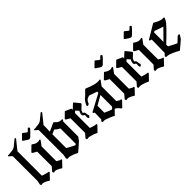

<svg xmlns="http://www.w3.org/2000/svg" viewBox="177 -2120 3393 3393"><g transform="rotate(-45 1873.0 -424.0)"><path d="M340 -887Q347 -896 339 -905Q331 -914 321 -907L212 -818H213Q172 -786 99 -786Q89 -782 77.5 -781Q66 -780 59 -780Q55 -780 51 -780Q46 -780 40 -781Q29 -784 25 -773Q21 -762 31 -756Q39 -750 42 -748Q43 -747 47.5 -743.5Q52 -740 53 -739Q68 -729 81 -708V-93L66 -20Q66 -15 68 -11L75 1Q78 6 83 7Q88 8 93 6Q100 2 112 2Q127 2 146 8.5Q165 15 188 27V26Q194 29 203 35Q212 41 228 52Q238 58 246 51L339 -46Q345 -53 342 -60.5Q339 -68 330 -68Q319 -68 303 -72.5Q287 -77 265 -83Q250 -87 235 -92Q220 -97 201 -104V-715Z M646 -844Q650 -848 649.5 -853.5Q649 -859 645 -862L636 -872Q628 -879 618 -873Q606 -862 594.5 -850Q583 -838 571 -826Q562 -826 539 -842L540 -841Q531 -850 526.5 -853.5Q522 -857 517 -861Q511 -866 505 -870.5Q499 -875 493 -879Q485 -885 477 -876L398 -798Q387 -787 399 -778Q482 -716 504 -716Q524 -716 545 -738L620 -813ZM649 -46Q656 -52 652 -60Q648 -68 638 -68Q622 -68 603 -81Q590 -88 580 -94.5Q570 -101 563 -104V-473L629 -563Q636 -571 629 -579Q622 -587 612 -583Q594 -575 574 -575Q558 -575 538 -581Q518 -587 502 -597Q497 -599 489.5 -604Q482 -609 472 -618Q462 -626 454 -618L365 -531Q359 -525 360.5 -518Q362 -511 369 -507Q369 -507 372 -503Q378 -499 382 -496Q386 -493 392 -491Q404 -485 418 -477Q432 -469 443 -463V-99L381 -27Q373 -18 379 -11L386 1Q389 6 393.5 7Q398 8 403 6Q411 2 422 2Q438 2 456 8.5Q474 15 498 27V26Q504 29 513.5 35Q523 41 538 52Q548 58 557 51Z M1161 -535Q1167 -545 1161.5 -552.5Q1156 -560 1146 -557H1135Q1094 -557 1054 -588Q1042 -598 1021 -621Q1019 -624 1013.5 -625.5Q1008 -627 1005 -625Q988 -617 974 -610.5Q960 -604 948 -599Q942 -597 938.5 -594.5Q935 -592 930 -589Q924 -587 917 -584Q910 -581 904 -579Q893 -573 877.5 -566.5Q862 -560 851 -555Q851 -569 851 -579Q851 -588 851 -595Q851 -603 852 -609Q853 -615 853 -625Q854 -641 854 -665Q854 -688 854 -715L993 -888Q1000 -897 990.5 -905.5Q981 -914 973 -907L864 -818H865Q823 -786 752 -786Q741 -782 729.5 -781Q718 -780 710 -780Q707 -780 702 -780Q698 -780 692 -781Q681 -784 677.5 -773Q674 -762 683 -756Q691 -750 695 -748L704 -739Q712 -734 719.5 -727Q727 -720 732 -708V-93L718 -20Q718 -15 721 -11L728 1Q733 9 743 6Q753 3 763 3Q779 3 804 10Q829 17 861 28H859Q883 39 901.5 46.5Q920 54 930 60Q940 65 945 59Q962 45 980.5 29Q999 13 1015 -1Q1035 -18 1056 -37.5Q1077 -57 1097 -74Q1102 -80 1105.5 -85.5Q1109 -91 1114 -97Q1122 -107 1130 -118Q1138 -129 1144 -140V-514ZM1023 -81 1006 -65Q990 -69 952.5 -89Q915 -109 850 -144V-491Q873 -500 891 -508.5Q909 -517 930 -526Q931 -525 931 -526Q942 -517 950.5 -509.5Q959 -502 961 -501Q994 -477 1023 -463Z M1593 -523 1515 -620Q1511 -625 1505.5 -625.5Q1500 -626 1495 -621L1416 -547L1408 -538L1411 -561Q1412 -565 1409 -569Q1406 -573 1403 -575L1303 -620Q1295 -625 1288 -618L1199 -531Q1194 -525 1195 -518Q1196 -511 1203 -507Q1203 -507 1207 -503Q1213 -499 1217 -496Q1221 -493 1227 -491Q1237 -485 1252 -477Q1267 -469 1276 -463V-99L1214 -27Q1207 -18 1213 -11L1219 1Q1222 6 1227.5 7Q1233 8 1237 6Q1244 2 1259 2Q1277 2 1304.5 9.5Q1332 17 1363 27Q1372 31 1386 36.5Q1400 42 1421 53Q1424 55 1429.5 54Q1435 53 1437 51L1530 -46Q1536 -53 1532.5 -60.5Q1529 -68 1520 -68Q1500 -68 1465.5 -78Q1431 -88 1397 -100V-471Q1406 -480 1413.5 -487Q1421 -494 1430 -502Q1443 -486 1455 -474Q1467 -462 1481 -447Q1475 -438 1473.5 -435Q1472 -432 1470 -428Q1456 -396 1456 -374Q1456 -344 1486 -333Q1497 -330 1497 -314Q1497 -311 1496.5 -306.5Q1496 -302 1496 -299Q1495 -293 1494.5 -285.5Q1494 -278 1494 -272Q1494 -253 1505.5 -241Q1517 -229 1526 -242L1542 -262Q1549 -271 1540 -280Q1535 -285 1532 -319Q1531 -362 1504 -372Q1497 -373 1497 -379Q1497 -386 1501.5 -395.5Q1506 -405 1509 -417L1511 -426L1512 -427L1592 -503Q1601 -513 1593 -523Z M2148 -46Q2154 -53 2151 -60.5Q2148 -68 2139 -68Q2121 -68 2103 -81H2104Q2090 -89 2081 -95Q2072 -101 2063 -104V-473L2129 -563Q2135 -571 2128.5 -578.5Q2122 -586 2113 -583Q2107 -580 2098.5 -579Q2090 -578 2078 -578Q2050 -578 2011 -586.5Q1972 -595 1925 -612Q1908 -618 1886.5 -626.5Q1865 -635 1837 -646Q1835 -648 1830.5 -646.5Q1826 -645 1823 -643L1737 -558Q1725 -548 1715 -540Q1705 -532 1699 -526Q1658 -483 1635 -423Q1633 -419 1635.5 -413.5Q1638 -408 1642 -406Q1646 -403 1648 -403Q1652 -403 1654 -403Q1667 -403 1684 -417Q1701 -463 1722 -482Q1735 -495 1754.5 -503Q1774 -511 1794 -514Q1831 -501 1868 -489Q1905 -477 1942 -463Q1942 -454 1942.5 -448.5Q1943 -443 1943 -434L1629 -266Q1627 -264 1625 -260Q1623 -256 1623 -254Q1623 -246 1631 -241Q1639 -236 1648 -234H1649Q1649 -210 1649 -188Q1649 -166 1648 -150Q1647 -132 1647 -110Q1647 -89 1647 -65L1626 -45Q1622 -41 1621.5 -36Q1621 -31 1623 -27L1629 -18Q1636 -9 1646 -13Q1655 -15 1664 -15Q1681 -15 1707.5 -7Q1734 1 1770 17Q1827 40 1853 55Q1860 60 1865.5 57Q1871 54 1873 47Q1875 41 1905 13Q1906 11 1917 -1Q1928 -13 1947 -29Q1971 -23 2004 11Q2009 17 2016.5 27Q2024 37 2034 49Q2039 54 2044.5 54.5Q2050 55 2055 51ZM1942 -95Q1940 -89 1937 -86Q1934 -83 1931 -78Q1925 -73 1918.5 -66.5Q1912 -60 1906 -55Q1893 -57 1860.5 -70Q1828 -83 1769 -110V-282L1942 -381Q1941 -307 1941.5 -236.5Q1942 -166 1942 -95Z M2458 -844Q2462 -848 2461.5 -853.5Q2461 -859 2457 -862L2448 -872Q2440 -879 2430 -873Q2418 -862 2406.5 -850Q2395 -838 2383 -826Q2374 -826 2351 -842L2352 -841Q2343 -850 2338.5 -853.5Q2334 -857 2329 -861Q2323 -866 2317 -870.5Q2311 -875 2305 -879Q2297 -885 2289 -876L2210 -798Q2199 -787 2211 -778Q2294 -716 2316 -716Q2336 -716 2357 -738L2432 -813ZM2461 -46Q2468 -52 2464 -60Q2460 -68 2450 -68Q2434 -68 2415 -81Q2402 -88 2392 -94.5Q2382 -101 2375 -104V-473L2441 -563Q2448 -571 2441 -579Q2434 -587 2424 -583Q2406 -575 2386 -575Q2370 -575 2350 -581Q2330 -587 2314 -597Q2309 -599 2301.5 -604Q2294 -609 2284 -618Q2274 -626 2266 -618L2177 -531Q2171 -525 2172.5 -518Q2174 -511 2181 -507Q2181 -507 2184 -503Q2190 -499 2194 -496Q2198 -493 2204 -491Q2216 -485 2230 -477Q2244 -469 2255 -463V-99L2193 -27Q2185 -18 2191 -11L2198 1Q2201 6 2205.5 7Q2210 8 2215 6Q2223 2 2234 2Q2250 2 2268 8.5Q2286 15 2310 27V26Q2316 29 2325.5 35Q2335 41 2350 52Q2360 58 2369 51Z M2878 -523 2800 -620Q2796 -625 2790.5 -625.5Q2785 -626 2780 -621L2701 -547L2693 -538L2696 -561Q2697 -565 2694 -569Q2691 -573 2688 -575L2588 -620Q2580 -625 2573 -618L2484 -531Q2479 -525 2480 -518Q2481 -511 2488 -507Q2488 -507 2492 -503Q2498 -499 2502 -496Q2506 -493 2512 -491Q2522 -485 2537 -477Q2552 -469 2561 -463V-99L2499 -27Q2492 -18 2498 -11L2504 1Q2507 6 2512.5 7Q2518 8 2522 6Q2529 2 2544 2Q2562 2 2589.5 9.5Q2617 17 2648 27Q2657 31 2671 36.5Q2685 42 2706 53Q2709 55 2714.5 54Q2720 53 2722 51L2815 -46Q2821 -53 2817.5 -60.5Q2814 -68 2805 -68Q2785 -68 2750.5 -78Q2716 -88 2682 -100V-471Q2691 -480 2698.5 -487Q2706 -494 2715 -502Q2728 -486 2740 -474Q2752 -462 2766 -447Q2760 -438 2758.5 -435Q2757 -432 2755 -428Q2741 -396 2741 -374Q2741 -344 2771 -333Q2782 -330 2782 -314Q2782 -311 2781.5 -306.5Q2781 -302 2781 -299Q2780 -293 2779.5 -285.5Q2779 -278 2779 -272Q2779 -253 2790.5 -241Q2802 -229 2811 -242L2827 -262Q2834 -271 2825 -280Q2820 -285 2817 -319Q2816 -362 2789 -372Q2782 -373 2782 -379Q2782 -386 2786.5 -395.5Q2791 -405 2794 -417L2796 -426L2797 -427L2877 -503Q2886 -513 2878 -523Z M3188 -844Q3192 -848 3191.5 -853.5Q3191 -859 3187 -862L3178 -872Q3170 -879 3160 -873Q3148 -862 3136.5 -850Q3125 -838 3113 -826Q3104 -826 3081 -842L3082 -841Q3073 -850 3068.5 -853.5Q3064 -857 3059 -861Q3053 -866 3047 -870.5Q3041 -875 3035 -879Q3027 -885 3019 -876L2940 -798Q2929 -787 2941 -778Q3024 -716 3046 -716Q3066 -716 3087 -738L3162 -813ZM3191 -46Q3198 -52 3194 -60Q3190 -68 3180 -68Q3164 -68 3145 -81Q3132 -88 3122 -94.5Q3112 -101 3105 -104V-473L3171 -563Q3178 -571 3171 -579Q3164 -587 3154 -583Q3136 -575 3116 -575Q3100 -575 3080 -581Q3060 -587 3044 -597Q3039 -599 3031.5 -604Q3024 -609 3014 -618Q3004 -626 2996 -618L2907 -531Q2901 -525 2902.5 -518Q2904 -511 2911 -507Q2911 -507 2914 -503Q2920 -499 2924 -496Q2928 -493 2934 -491Q2946 -485 2960 -477Q2974 -469 2985 -463V-99L2923 -27Q2915 -18 2921 -11L2928 1Q2931 6 2935.5 7Q2940 8 2945 6Q2953 2 2964 2Q2980 2 2998 8.5Q3016 15 3040 27V26Q3046 29 3055.5 35Q3065 41 3080 52Q3090 58 3099 51Z M3706 -538Q3711 -547 3705 -553.5Q3699 -560 3690 -557H3677Q3654 -557 3627 -564.5Q3600 -572 3566 -588Q3541 -600 3510 -619Q3503 -624 3496 -619L3242 -467Q3234 -462 3234 -457Q3234 -439 3266 -435H3274Q3274 -412 3274 -377Q3274 -342 3274 -320Q3272 -264 3271.5 -211Q3271 -158 3271 -106L3232 -63Q3224 -55 3231 -47L3238 -37Q3244 -28 3254 -32Q3256 -33 3268 -33Q3292 -33 3357 -6Q3426 22 3478 55Q3485 60 3493 54Q3531 23 3569 -9.5Q3607 -42 3644 -75Q3653 -89 3663.5 -105Q3674 -121 3685 -136Q3690 -144 3687 -150Q3684 -156 3676 -158Q3663 -160 3656 -158Q3644 -154 3636 -146Q3614 -126 3593.5 -105Q3573 -84 3552 -65Q3536 -69 3494.5 -90.5Q3453 -112 3393 -144Q3393 -155 3392.5 -165.5Q3392 -176 3392 -188Q3456 -247 3506 -296.5Q3556 -346 3597 -388Q3673 -467 3686 -494ZM3581 -448 3392 -256V-275Q3392 -286 3392.5 -296.5Q3393 -307 3393 -319V-493Q3399 -497 3405.5 -499.5Q3412 -502 3416 -505Q3443 -495 3459.5 -490Q3476 -485 3489 -480Q3498 -477 3506.5 -474Q3515 -471 3522 -468Q3541 -461 3554.5 -457Q3568 -453 3581 -448Z"/></g></svg>

Font: MM Taunggyi
Style: Regular
Weight: 400
Designer: Khon Soe Zaw Thu
Version: Version 1.00 July 18, 2016, initial release